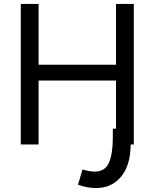

<svg xmlns="http://www.w3.org/2000/svg" viewBox="-20 -730 777 970"><path d="M656 -710V0H566V-323H175V0H85V-710H175V-403H566V-710ZM465 220Q444 220 421.5 216Q399 212 374 203L397 126Q433 137 457 137Q511 137 530.5 92Q550 47 550 -36V-80H640V0Q640 103 592.5 161.5Q545 220 465 220Z"/></svg>

Font: Raleway Medium
Style: Regular
Weight: 500
Designer: Matt McInerney, Pablo Impallari, Rodrigo Fuenzalida
Foundry: Matt McInerney, Pablo Impallari, Rodrigo Fuenzalida
Version: Version 4.026